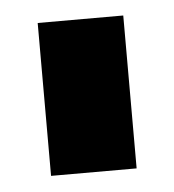

<svg xmlns="http://www.w3.org/2000/svg" viewBox="-32 -730 276 304"><g transform="rotate(-5 106.0 -578.5)"><path d="M38 -700H174V-457H38Z"/></g></svg>

Font: Bai Jamjuree
Style: Bold
Weight: 700
Designer: Katatrad Aksorn Co.,Ltd.
Foundry: Cadson Demak Co.,Ltd.
Version: Version 1.000; ttfautohint (v1.6)